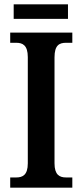

<svg xmlns="http://www.w3.org/2000/svg" viewBox="-20 -864 379 884"><path d="M43 -777H293V-844H43ZM27 0H313V-47H284C254 -47 231 -59 231 -112V-600C231 -656 253 -667 284 -667H313V-714H27V-667H55C84 -667 108 -656 108 -601V-112C108 -58 84 -47 55 -47H27Z"/></svg>

Font: Noto Serif Bengali Condensed SemiBold
Style: Regular
Weight: 600
Width: 3
Designer: Juan Bruce, Universal Thirst, Indian Type Foundry and the Monotype Design Team.
Foundry: Monotype Imaging Inc.
Version: Version 2.003